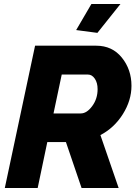

<svg xmlns="http://www.w3.org/2000/svg" viewBox="-20 -938 687 958"><path d="M466 -774 360 -788 436 -918H581ZM4 0 155 -710H460Q540 -710 588 -650.5Q636 -591 636 -510Q636 -437 593 -368.5Q550 -300 481 -264L572 0H387L309 -229H216L168 0ZM383 -372Q413 -372 440 -408.5Q467 -445 467 -493Q467 -525 453 -545.5Q439 -566 419 -566H288L247 -372Z"/></svg>

Font: Raleway-v4020 ExtraBold
Style: Italic
Weight: 800
Italic angle: -12°
Designer: Matt McInerney, Pablo Impallari, Rodrigo Fuenzalida
Foundry: Matt McInerney, Pablo Impallari, Rodrigo Fuenzalida
Version: Version 4.020;PS 004.020;hotconv 1.0.88;makeotf.lib2.5.64775